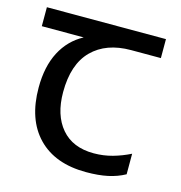

<svg xmlns="http://www.w3.org/2000/svg" viewBox="-87 -616 664 704"><g transform="rotate(15 245.0 -263.5)"><path d="M301 10Q183 10 118 -57Q53 -124 53 -245Q53 -325 82 -380.5Q111 -436 165 -465H6V-537H458V-465H345Q251 -465 197.5 -411.5Q144 -358 144 -252Q144 -165 187 -114.5Q230 -64 310 -64Q347 -64 381 -73.5Q415 -83 447 -99V-21Q418 -5 383 2.5Q348 10 301 10Z"/></g></svg>

Font: usinhala05
Style: Book
Weight: 400
Designer: Jelle Bosma - Monotype Design Team
Foundry: Monotype Imaging Inc.
Version: Version 2.003